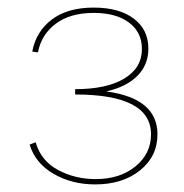

<svg xmlns="http://www.w3.org/2000/svg" viewBox="-20 -483 486 506"><path d="M260 -242Q395 -224 395 -129Q395 -71 349 -34Q303 3 231 3Q169 3 121 -25Q73 -53 58 -102L74 -108Q88 -59 133 -35Q178 -11 232 -11Q296 -11 337 -44.5Q378 -78 378 -129Q378 -234 178 -234V-248Q261 -248 307.5 -276Q354 -304 354 -354Q354 -398 320 -423.5Q286 -449 227 -449Q165 -449 127 -420.5Q89 -392 80 -345L65 -347Q75 -400 116.5 -431.5Q158 -463 227 -463Q294 -463 332.5 -434Q371 -405 371 -355Q371 -312 342 -283Q313 -254 260 -242Z"/></svg>

Font: EauTestSC Thin
Style: Regular
Weight: 250
Designer: Christian Thalmann (Catharsis Fonts)
Version: Version 0.001;PS 000.001;hotconv 1.0.88;makeotf.lib2.5.64775